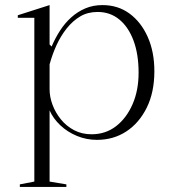

<svg xmlns="http://www.w3.org/2000/svg" viewBox="-20 -535 682 755"><path d="M58 200V190L115 179V-465H50V-475L175 -515V-360L183 -352Q197 -385 216 -414.5Q235 -444 260 -466.5Q285 -489 315.5 -502Q346 -515 383 -515Q444 -515 489.5 -481.5Q535 -448 561 -389.5Q587 -331 587 -255Q587 -172 557 -111.5Q527 -51 476.5 -18Q426 15 361 15Q320 15 282.5 -0.5Q245 -16 217 -42.5Q189 -69 175 -101V179L241 190V200ZM340 -7Q395 -7 436 -38.5Q477 -70 501 -124.5Q525 -179 525 -249Q525 -322 505 -375.5Q485 -429 449 -458.5Q413 -488 364 -488Q325 -488 295.5 -470.5Q266 -453 242.5 -423.5Q219 -394 202.5 -358Q186 -322 175 -282V-184Q175 -154 186.5 -123Q198 -92 219.5 -65.5Q241 -39 271.5 -23Q302 -7 340 -7Z"/></svg>

Font: Kalnia Light
Style: Regular
Weight: 300
Designer: Frida Medrano
Foundry: Frida Medrano
Version: Version 1.105